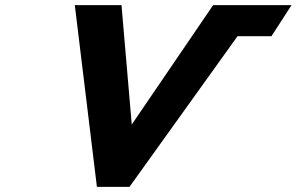

<svg xmlns="http://www.w3.org/2000/svg" viewBox="-20 -723 1145 741"><path d="M354 -1.9H479.8L896.7 -583.3H1027.7L1105.1 -703.1H802.5L488.5 -242.4L448.9 -703.1H268.7Z"/></svg>

Font: Hussar
Style: BdOblThree
Weight: 700
Foundry: Cannot Into Space Fonts
Version: Version 2.00